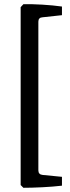

<svg xmlns="http://www.w3.org/2000/svg" viewBox="-20 -707 334 911"><path d="M274 174Q231 179 180.5 181.5Q130 184 91 184L78 171V-673L91 -687Q130 -688 180.5 -685Q231 -682 274 -676V-635L182 -625Q162 -624 162 -604V101Q162 121 182 123L274 132Z"/></svg>

Font: Rasa Medium
Style: Regular
Weight: 500
Designer: Anna Giedrys (Yrsa+Rasa design), David Brezina (Yrsa art-direction, Rasa art-direction, design)
Foundry: Rosetta Type Foundry
Version: Version 2.004